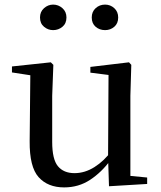

<svg xmlns="http://www.w3.org/2000/svg" viewBox="-20 -800 700 835"><path d="M259 15Q188 15 148 -29.5Q108 -74 109 -186L112 -488L136 -469L32 -485V-511L201 -529L212 -518L207 -383V-183Q207 -107 232 -77Q257 -47 304 -47Q349 -47 391 -73.5Q433 -100 466 -145L492 -103H460Q422 -51 372 -18Q322 15 259 15ZM454 10 450 -113V-114L452 -474L373 -484V-509L541 -529L551 -518L547 -383V-35L620 -28V0ZM211 -669Q189 -669 171.5 -683.5Q154 -698 154 -724Q154 -749 171.5 -764.5Q189 -780 211 -780Q234 -780 251.5 -764.5Q269 -749 269 -724Q269 -698 251.5 -683.5Q234 -669 211 -669ZM437 -669Q413 -669 396 -683.5Q379 -698 379 -724Q379 -749 396 -764.5Q413 -780 437 -780Q460 -780 477 -764.5Q494 -749 494 -724Q494 -698 477 -683.5Q460 -669 437 -669Z"/></svg>

Font: Noto Serif SC ExtraLight Medium
Style: Regular
Weight: 500
Version: Version 2.002-H1;hotconv 1.1.0;makeotfexe 2.6.0